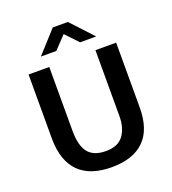

<svg xmlns="http://www.w3.org/2000/svg" viewBox="-149 -941 953 1063"><g transform="rotate(-20 327.0 -409.5)"><path d="M69 -630H191V-253Q191 -166 223.5 -125.5Q256 -85 328 -85Q399 -85 431 -128.5Q463 -172 463 -241V-630H585V-249Q585 -118 519 -54Q453 10 328 10Q267 10 219 -5.5Q171 -21 137.5 -53.5Q104 -86 86.5 -136Q69 -186 69 -254ZM284 -829H373L493 -700H398L328 -774L258 -700H167Z"/></g></svg>

Font: Ek Mukta SemiBold
Style: Regular
Weight: 600
Designer: Girish Dalvi and Yashodeep Gholap
Foundry: Ek Type
Version: Version 2.538;PS 1.002;hotconv 16.6.51;makeotf.lib2.5.65220;